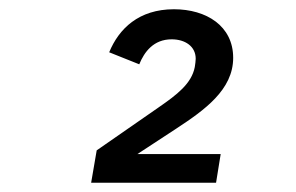

<svg xmlns="http://www.w3.org/2000/svg" viewBox="-20 -724 640 415"><path d="M457 -391H277L361 -446C422 -486 484 -530 484 -599C484 -668 426 -704 356 -704C280 -704 237 -662 216 -611L281 -585C292 -612 312 -639 351 -639C380 -639 403 -624 403 -597C403 -592 402 -586 401 -579C394 -543 362 -519 323 -492L189 -399L177 -329H447Z"/></svg>

Font: IBM Mono Medium
Style: Italic
Weight: 500
Italic angle: -9°
Monospace: yes
Designer: Mike Abbink, Paul van der Laan, Pieter van Rosmalen
Foundry: Bold Monday
Version: Version 2.3